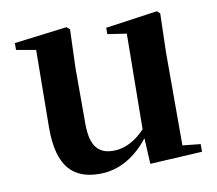

<svg xmlns="http://www.w3.org/2000/svg" viewBox="-67 -623 811 717"><g transform="rotate(-10 339.0 -264.5)"><path d="M448 12 646 1V-28L578 -35V-389L582 -535L571 -545L374 -517V-493L446 -482L442 -120C407 -83 366 -60 322 -60C267 -60 235 -89 235 -178V-389L240 -535L228 -545L28 -520V-494L102 -481L99 -188C98 -37 157 16 256 16C333 16 395 -25 443 -86Z"/></g></svg>

Font: Noto Serif SC
Style: Bold
Weight: 700
Designer: Ryoko NISHIZUKA 西塚涼子 (kana & ideographs); Frank Grießhammer (Latin, Greek & Cyrillic); Wenlong ZHANG 张文龙 (bopomofo); San
Foundry: Adobe
Version: Version 2.001;hotconv 1.1.0;makeotfexe 2.6.0